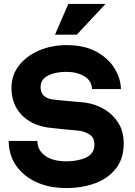

<svg xmlns="http://www.w3.org/2000/svg" viewBox="-20 -939 683 970"><path d="M325 -919H513L368 -764H258ZM314 11Q229 11 163.5 -19Q98 -49 61 -103Q24 -157 24 -227H169Q169 -181 207.5 -152.5Q246 -124 316 -124Q374 -124 415.5 -143.5Q457 -163 457 -209Q457 -243 434.5 -258Q412 -273 388 -277Q379 -279 355 -281Q331 -283 302.5 -286Q274 -289 250.5 -291.5Q227 -294 219 -295Q134 -309 86 -362Q38 -415 38 -495Q38 -559 75.5 -607.5Q113 -656 176.5 -683.5Q240 -711 316 -711Q407 -711 467.5 -677.5Q528 -644 559 -593Q590 -542 591 -489H445Q443 -532 405.5 -554Q368 -576 315 -576Q281 -576 251 -568Q221 -560 203 -543.5Q185 -527 185 -499Q185 -447 243 -437Q255 -435 277.5 -433Q300 -431 326 -428.5Q352 -426 374.5 -424Q397 -422 409 -421Q464 -413 508 -386.5Q552 -360 578.5 -317Q605 -274 605 -214Q605 -138 566 -88Q527 -38 461.5 -13.5Q396 11 314 11Z"/></svg>

Font: Haskoy ExtraBold
Style: Regular
Weight: 800
Designer: Ertekin Erdin
Foundry: Ertekin Erdin
Version: Version 2.000; ttfautohint (v1.8.4.7-5d5b)